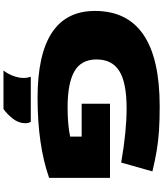

<svg xmlns="http://www.w3.org/2000/svg" viewBox="65 -816 961 1132"><g transform="rotate(90 546.0 -249.5)"><path d="M44 -328Q44 -710 606 -710Q687 -710 748.5 -706Q810 -702 867 -692.5Q924 -683 990 -667L938 -483Q846 -499 765.5 -507Q685 -515 619 -515Q467 -515 398.5 -472Q330 -429 330 -338Q330 -247 400.5 -207Q471 -167 612 -167Q714 -167 785 -182V-250H591V-417H1028V-58Q834 10 557 10Q44 10 44 -328ZM395 211Q415 186 427 153.5Q439 121 439 94Q439 79 437 68.5Q435 58 432 50H698Q706 65 706 82Q706 122 678.5 156.5Q651 191 622 211Z"/></g></svg>

Font: Georama Extra Expanded ExtraBold
Style: Regular
Weight: 800
Width: 8
Designer: Jean-Baptiste Levee
Foundry: Production Type
Version: Version 1.000